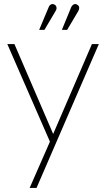

<svg xmlns="http://www.w3.org/2000/svg" viewBox="-20 -717 526 946"><path d="M254 -663Q258 -669 258.5 -674.5Q259 -680 257 -685.5Q255 -691 249 -694Q243 -698 237 -697Q231 -696 226.5 -692Q222 -688 220 -682L173 -570H199ZM366 -663Q369 -669 370 -675Q371 -681 368.5 -686Q366 -691 360 -694Q354 -698 348.5 -697Q343 -696 338.5 -692Q334 -688 331 -682L285 -570H311ZM126 209H160L467 -500H433L242 -57L51 -500H16L226 -19Z"/></svg>

Font: Advent Pro ExtraLight
Style: Regular
Weight: 250
Version: Version 3.000